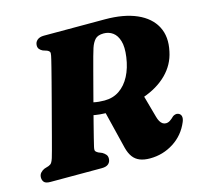

<svg xmlns="http://www.w3.org/2000/svg" viewBox="-104 -813 984 940"><g transform="rotate(-15 388.0 -342.5)"><path d="M245.5 -291.5 300 -341.5Q322 -327.5 347 -322Q372 -316.5 402 -316.5Q445 -316.5 477.5 -338.5Q510 -360.5 531 -400.5Q552 -440.5 559.5 -494.5Q566.5 -544.5 557.2 -575.2Q548 -606 528 -620.5Q508 -635 482 -635Q452 -635 438.2 -620Q424.5 -605 416 -579.5Q412 -567.5 404.2 -539.5Q396.5 -511.5 386.5 -473.5Q376.5 -435.5 365 -392Q353.5 -348.5 342.2 -305Q331 -261.5 321 -222.8Q311 -184 303.8 -155Q296.5 -126 293.5 -112.5Q289 -94 293.2 -88.8Q297.5 -83.5 306 -79L324.5 -71.5Q335.5 -65 342 -57.2Q348.5 -49.5 348.5 -37.5Q348.5 -20.5 337.2 -10.2Q326 0 303 0H42.5Q19.5 0 11.2 -9.2Q3 -18.5 3 -32.5Q3 -47 11.8 -56.5Q20.5 -66 31.5 -70.5L54 -77.5Q64.5 -81.5 69.5 -89Q74.5 -96.5 79 -110.5Q82 -120 89.5 -147.5Q97 -175 107.2 -214Q117.5 -253 129.2 -297.8Q141 -342.5 152.8 -387.5Q164.5 -432.5 174.8 -471.8Q185 -511 192 -539Q199 -567 201.5 -577.5Q207 -599.5 207.2 -609Q207.5 -618.5 193 -625L173 -631.5Q162.5 -636.5 156.5 -643.8Q150.5 -651 150.5 -662Q150.5 -679 162.8 -689.5Q175 -700 196.5 -700H505.5Q602 -700 666.8 -671.5Q731.5 -643 759 -590.5Q786.5 -538 770.5 -466Q757.5 -402 710.2 -355Q663 -308 588 -282.2Q513 -256.5 417 -255Q357 -254 317.5 -264.2Q278 -274.5 245.5 -291.5ZM388.5 -265 589.5 -300 624.5 -174Q628 -161 633.5 -151.2Q639 -141.5 646.5 -136.2Q654 -131 663.5 -131Q674.5 -131 684.5 -137.5Q694.5 -144 705.5 -155Q710.5 -159 718.2 -161Q726 -163 732.5 -160.5Q744.5 -156.5 747.8 -144.8Q751 -133 744 -116Q718.5 -54.5 664 -19.8Q609.5 15 544 15Q514 15 492.8 6.5Q471.5 -2 458 -20.2Q444.5 -38.5 437 -67.5Z"/></g></svg>

Font: Fraunces Wonky
Style: Italic
Weight: 900
Italic angle: -16°
Version: Version 1.000;[b76b70a41]